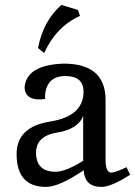

<svg xmlns="http://www.w3.org/2000/svg" viewBox="-20 -732 537 762"><path d="M200.7 -50.3Q239.7 -50.3 310.1 -93.8V-271.5Q289.6 -219.2 206.3 -205.8Q123 -192.4 123 -125.5Q123.5 -50.3 200.7 -50.3ZM382.3 9.8Q316.4 9.8 312 -56.2Q214.4 9.8 162.6 9.8Q45.9 9.8 45.9 -120.6Q45.9 -228.5 178.5 -249.5Q311 -270.5 311.5 -367.7Q311.5 -430.2 239.7 -430.2Q164.6 -430.2 158.7 -352.5Q158.7 -343.3 159.7 -339.4Q147 -337.4 137.2 -337.4Q79.1 -337.4 77.6 -384.8Q84.5 -474.6 232.9 -479.5Q398.9 -479.5 398.9 -335.4V-98.6Q398.9 -46.9 422.4 -46.9Q438 -47.4 481.9 -68.4L496.6 -38.6Q421.4 9.8 382.3 9.8ZM155.3 -521.5 130.9 -541.5Q151.4 -648.9 223.6 -712.4L289.6 -692.4L297.4 -668.9Q202.6 -626 155.3 -521.5Z"/></svg>

Font: Kelvinch
Style: Regular
Weight: 400
Designer: Paul James MIller
Foundry: High-Logic / Made with FontCreator
Version: Version 3.30 September 23, 2016